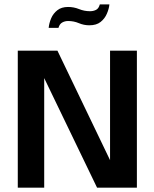

<svg xmlns="http://www.w3.org/2000/svg" viewBox="-20 -860 708 880"><path d="M607.4 0V-627.9H484.4V-126L243.2 -627.9H61.5V0H182.6V-502L424.8 0ZM481.4 -839.8Q479.5 -819.3 469.7 -796.9Q460 -774.4 440.9 -759.3Q421.9 -744.1 389.6 -744.1Q364.3 -744.1 341.3 -753.9Q318.4 -763.7 292 -763.7Q277.3 -763.7 265.1 -756.8Q252.9 -750 248 -732.4H203.1Q205.1 -753.9 214.4 -775.9Q223.6 -797.9 242.7 -813Q261.7 -828.1 292 -828.1Q318.4 -828.1 342.3 -818.4Q366.2 -808.6 392.6 -808.6Q408.2 -808.6 420.4 -814.9Q432.6 -821.3 437.5 -839.8Z"/></svg>

Font: Namkio Khamti Book
Style: Bold
Weight: 800
Designer: Debbi Hosken
Foundry: SIL International
Version: Version 3.917